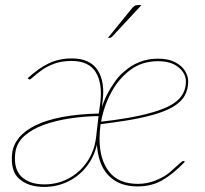

<svg xmlns="http://www.w3.org/2000/svg" viewBox="-20 -728 808 756"><path d="M154 8Q92 8 56 -23.5Q20 -55 28 -125Q32 -158 55 -186Q78 -214 121 -235Q162 -255 224 -267Q286 -279 369 -281L375 -324Q384 -401 356.5 -444.5Q329 -488 262 -488Q222 -488 193 -477Q164 -466 144 -451.5Q124 -437 112 -426Q100 -415 96 -415Q95 -415 94 -416Q93 -417 91 -418L89 -420Q130 -458 171 -478Q212 -498 263 -498Q334 -498 364 -452.5Q394 -407 384 -330L365 -174Q355 -118 324.5 -77Q294 -36 249.5 -14Q205 8 154 8ZM155 -2Q206 -2 249.5 -25Q293 -48 322 -89.5Q351 -131 358 -185L368 -271Q310 -270 254 -261.5Q198 -253 151.5 -236Q105 -219 75 -192Q45 -165 40 -125Q33 -62 65 -32Q97 -2 155 -2ZM522 6Q468 6 432 -17Q396 -40 378.5 -81.5Q361 -123 361 -181Q361 -199 362.5 -217.5Q364 -236 368 -255Q375 -293 389 -328Q403 -363 424 -394Q434 -410 445.5 -423.5Q457 -437 471 -448Q497 -471 530 -484Q563 -497 602 -497Q642 -497 668.5 -483.5Q695 -470 708 -449.5Q721 -429 721 -407Q721 -376 707 -351Q693 -326 659 -306Q627 -288 579.5 -275Q532 -262 478 -253.5Q424 -245 376 -239Q374 -225 373 -210Q372 -195 372 -181Q372 -100 409.5 -52Q447 -4 523 -4Q560 -4 594 -18Q628 -32 649 -50Q657 -57 668 -67Q679 -77 688.5 -85.5Q698 -94 702 -94Q703 -94 704.5 -93.5Q706 -93 707 -92L708 -91Q662 -43 619.5 -18.5Q577 6 522 6ZM378 -249Q426 -254 479.5 -263Q533 -272 580 -285.5Q627 -299 656 -316Q687 -335 699.5 -357.5Q712 -380 712 -407Q712 -439 683 -463Q654 -487 602 -487Q539 -487 493 -452.5Q447 -418 418 -364Q389 -310 378 -249ZM524 -708H537L421 -583Q419 -581 416.5 -580Q414 -579 412 -579H405L501 -697Q508 -704 512 -706Q516 -708 524 -708Z"/></svg>

Font: Aleo Thin
Style: Italic
Weight: 250
Italic angle: -7°
Designer: Alessio Laiso
Foundry: Alessio Laiso
Version: Version 2.001;gftools[0.9.29]